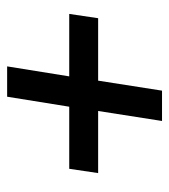

<svg xmlns="http://www.w3.org/2000/svg" viewBox="12 -553 474 538"><g transform="rotate(-90 249.0 -284.0)"><path d="M179 -67 207 -246H33L45 -327H219L247 -501H332L304 -327H479L467 -246H292L264 -67Z"/></g></svg>

Font: Nunito Sans 10pt Condensed
Style: Bold Italic
Weight: 700
Width: 3
Italic angle: -9°
Designer: Vernon Adams
Foundry: Vernon Adams
Version: Version 3.101;gftools[0.9.27]